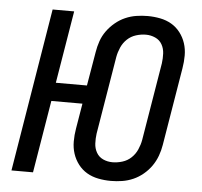

<svg xmlns="http://www.w3.org/2000/svg" viewBox="-53 -798 906 861"><g transform="rotate(5 400.0 -367.5)"><path d="M477 8Q448 8 420 2.5Q392 -3 369 -16.5Q346 -30 329.5 -51.5Q313 -73 304.5 -99Q296 -125 296 -154Q296 -183 301 -212L320 -326H180L126 0H29L150 -735H247L193 -409H333L359 -562Q363 -587 371.5 -611.5Q380 -636 395.5 -657.5Q411 -679 432 -696.5Q453 -714 477 -724.5Q501 -735 526.5 -739Q552 -743 577 -743Q606 -743 634 -737.5Q662 -732 685 -718.5Q708 -705 724.5 -683.5Q741 -662 749.5 -636Q758 -610 758 -581Q758 -552 753 -523L695 -173Q691 -148 682 -123.5Q673 -99 658 -77.5Q643 -56 622 -38.5Q601 -21 577 -10.5Q553 0 527.5 4Q502 8 477 8ZM477 -76Q499 -76 521.5 -83Q544 -90 561 -106Q578 -122 587.5 -143.5Q597 -165 601 -187L659 -537Q662 -559 661 -581.5Q660 -604 649.5 -622.5Q639 -641 619 -650Q599 -659 577 -659Q555 -659 532.5 -652Q510 -645 493 -629Q476 -613 466.5 -591.5Q457 -570 453 -548L395 -198Q392 -176 393 -153.5Q394 -131 404.5 -112.5Q415 -94 434.5 -85Q454 -76 477 -76Z"/></g></svg>

Font: Iosevka Aile Medium
Style: Italic
Weight: 500
Italic angle: -9°
Designer: Belleve Invis
Foundry: Belleve Invis
Version: Version 31.1.0; ttfautohint (v1.8.4)